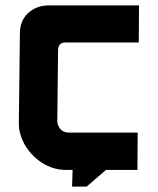

<svg xmlns="http://www.w3.org/2000/svg" viewBox="-20 -632 587 714"><path d="M492 -139 491 0H374L302 62H248L250 0H227Q167 0 119 -39Q69 -80 54 -139Q50 -154 50 -173L54 -508Q54 -554 84 -583Q116 -612 162 -612H497L496 -474H223Q198 -474 196 -448L193 -182Q193 -177 194 -173Q203 -139 237 -139Z"/></svg>

Font: Covid19
Style: Regular
Weight: 400
Designer: Peter Wiegel
Foundry: (c) CAT - Ing. Peter Wiegel.  for Rudolf Maass + Partner GmbH
Version: Version 001.000